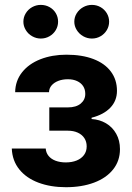

<svg xmlns="http://www.w3.org/2000/svg" viewBox="-20 -763 544 793"><path d="M251.8 -92.2Q277.1 -92.2 296.6 -100.1Q316 -108 327 -122.9Q338 -137.8 338 -158.4Q338 -178.1 328.3 -192.7Q318.7 -207.2 301.1 -215.2Q283.6 -223.2 260.2 -223.2H183.6V-319.4H260.2Q294.3 -319.4 313.3 -335.1Q332.2 -350.9 332.2 -375.2Q332.2 -393.7 323.5 -407.1Q314.7 -420.6 298.5 -428.1Q282.3 -435.7 260.3 -435.7Q238.3 -435.7 220.8 -428.9Q203.3 -422.1 193.1 -410.2Q182.9 -398.3 182.4 -382.3H42.6Q43.4 -429.2 71.1 -464.3Q98.8 -499.4 146.9 -518.3Q195.1 -537.1 254.2 -537.1Q318.7 -537.1 365.7 -519.2Q412.8 -501.2 437.9 -467.5Q463.1 -433.9 463.1 -388Q463.1 -346.7 435.6 -318.1Q408.2 -289.5 358.3 -276.8V-271.4Q391.3 -269.4 418 -253.7Q444.6 -238 460 -210.4Q475.5 -182.9 475.5 -146.9Q475.5 -98.9 447.3 -63.3Q419.2 -27.8 368.6 -8.8Q318 10.2 252.2 10.2Q188.8 10.2 138.7 -8.6Q88.6 -27.5 59.7 -63.4Q30.7 -99.4 28.7 -149.6H168.9Q169.8 -132.6 180.4 -119.3Q191 -106.1 209.6 -99.1Q228.3 -92.2 251.8 -92.2ZM76.6 -673.3Q76.6 -692.2 86.4 -708.2Q96.1 -724.2 112.7 -733.5Q129.3 -742.8 148.3 -742.8Q168.2 -742.8 184.5 -733.7Q200.8 -724.7 210.4 -708.7Q219.9 -692.6 219.9 -673.3Q219.9 -654.8 210.4 -638.7Q200.8 -622.7 184.5 -613.3Q168.2 -603.8 148.3 -603.8Q129.7 -603.8 112.9 -613.3Q96.1 -622.7 86.4 -639Q76.6 -655.2 76.6 -673.3ZM286.9 -673.3Q286.9 -692.2 296.9 -708.2Q307 -724.2 323.7 -733.5Q340.5 -742.8 359.6 -742.8Q379.1 -742.8 395.4 -733.5Q411.6 -724.2 421.2 -708.2Q430.7 -692.2 430.7 -673.3Q430.7 -654.8 421.2 -638.7Q411.6 -622.7 395.4 -613.3Q379.1 -603.8 359.6 -603.8Q340.5 -603.8 323.7 -613.3Q307 -622.7 296.9 -639Q286.9 -655.2 286.9 -673.3Z"/></svg>

Font: Pretendard Std Variable
Style: Regular
Weight: 400
Designer: Base glyphs from Inter by Rasmus Andersson; Hangeul glyphs from Noto Sans CJK(Source Han Sans) by Jang Soo-young and Kan
Foundry: Kil Hyung-jin
Version: Version 1.309;Glyphs 3.2 (3225)